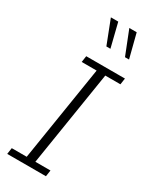

<svg xmlns="http://www.w3.org/2000/svg" viewBox="-206 -850 723 902"><g transform="rotate(30 155.0 -399.5)"><path d="M8 0 13 -34H94L176 -549H95L100 -583H310L305 -549H223L141 -34H223L218 0ZM260 -670 209 -799H249L282 -670ZM159 -670 109 -799H149L181 -670Z"/></g></svg>

Font: Rokkitt SemiBold ExtraLight
Style: Italic
Weight: 250
Italic angle: -9°
Version: Version 3.103